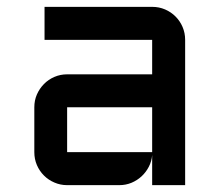

<svg xmlns="http://www.w3.org/2000/svg" viewBox="-20 -540 640 560"><path d="M80.1 -227.1Q80.1 -247.1 87.6 -264.4Q95.2 -281.7 108.2 -294.9Q121.1 -308.1 138.7 -315.7Q156.2 -323.2 175.8 -323.2H423.8V-423.8H109.9V-520H423.8Q443.8 -520 461.4 -512.5Q479 -504.9 491.9 -491.9Q504.9 -479 512.5 -461.4Q520 -443.8 520 -423.8V0H423.8V-87.9Q422.4 -69.8 414.1 -53.7Q405.8 -37.6 392.8 -25.6Q379.9 -13.7 363.3 -6.8Q346.7 0 328.1 0H175.8Q156.2 0 138.7 -7.6Q121.1 -15.1 108.2 -28.1Q95.2 -41 87.6 -58.6Q80.1 -76.2 80.1 -96.2ZM175.8 -96.2H423.8V-227.1H175.8Z"/></svg>

Font: Aldrich [RUS by Daymarius]
Style: Regular
Weight: 400
Designer: Matthew Desmond
Foundry: Matthew Desmond
Version: Version 1.002 August 24, 2018